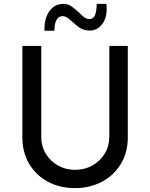

<svg xmlns="http://www.w3.org/2000/svg" viewBox="-20 -959 772 987"><path d="M192 -256Q192 -208 215 -169.5Q238 -131 277.5 -108.5Q317 -86 365 -86Q416 -86 455.5 -108.5Q495 -131 518.5 -169.5Q542 -208 542 -256V-723H637V-253Q637 -174 600.5 -115Q564 -56 502.5 -24Q441 8 365 8Q289 8 228 -24Q167 -56 131 -115Q95 -174 95 -253V-723H192ZM443 -802Q410 -802 389.5 -816.5Q369 -831 352 -847Q340 -858 327.5 -867Q315 -876 301 -876Q281 -876 270 -855.5Q259 -835 260 -801H209Q206 -860 232.5 -899.5Q259 -939 305 -939Q331 -939 350 -924.5Q369 -910 386 -895Q399 -881 412 -871Q425 -861 440 -861Q460 -861 468.5 -882Q477 -903 477 -939H527Q534 -876 508 -839Q482 -802 443 -802Z"/></svg>

Font: Synthetic
Style: Regular
Weight: 400
Designer: Santiago Orozco
Foundry: Typemade
Version: Version 2.000; ttfautohint (v1.8.4.7-5d5b)